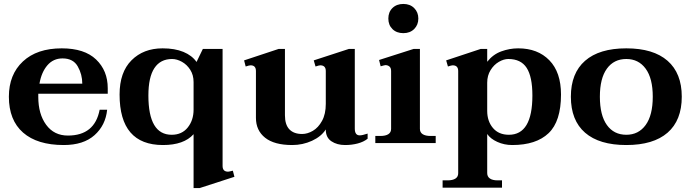

<svg xmlns="http://www.w3.org/2000/svg" viewBox="-20 -725 3500 973"><path d="M174 -250V-234Q174 -147 214 -92.5Q254 -38 324 -38Q460 -38 485 -169H523Q515 -90 459 -40Q403 10 303 10Q169 10 97 -53Q25 -116 25 -235Q25 -347 96 -413.5Q167 -480 293 -480Q408 -480 467 -423.5Q526 -367 526 -278V-250ZM180 -301H397Q397 -348 374 -388.5Q351 -429 297 -429Q250 -429 220 -394Q190 -359 180 -301Z M961 -45Q912 10 806 10Q586 10 586 -246Q586 -359 646.5 -419.5Q707 -480 804 -480Q866 -480 909.5 -462Q953 -444 976 -411L1008 -477H1108V116Q1108 145 1136 145Q1140 145 1160 140L1168 171L992 228H961ZM961 -169V-309Q961 -345 944 -371.5Q927 -398 901.5 -412Q876 -426 852 -426Q793 -426 762.5 -380Q732 -334 732 -241Q732 -42 850 -42Q902 -42 931.5 -79Q961 -116 961 -169Z M1843 -48V-22Q1823 -6 1793 2Q1763 10 1729 10Q1688 10 1659.5 -9Q1631 -28 1631 -68V-69Q1608 -33 1561 -11.5Q1514 10 1461 10Q1370 10 1323.5 -27Q1277 -64 1277 -128V-365Q1277 -394 1250 -394Q1243 -394 1225 -388L1217 -419L1392 -477H1424V-141Q1424 -93 1446.5 -69.5Q1469 -46 1511 -46Q1538 -46 1565.5 -62Q1593 -78 1612 -112.5Q1631 -147 1631 -199V-365Q1631 -394 1603 -394Q1597 -394 1579 -388L1570 -419L1748 -477H1778V-73Q1778 -39 1803 -39Q1816 -39 1843 -48Z M1948 -631Q1948 -664 1969 -684.5Q1990 -705 2024 -705Q2058 -705 2079 -684Q2100 -663 2100 -631Q2100 -599 2079 -578Q2058 -557 2024 -557Q1990 -557 1969 -577.5Q1948 -598 1948 -631ZM1882 -36H1908Q1934 -36 1948 -45Q1962 -54 1962 -72V-365Q1962 -381 1953.5 -388Q1945 -395 1933 -395Q1930 -395 1923.5 -393Q1917 -391 1909 -389L1901 -421L2076 -477H2108V-72Q2108 -54 2122 -45Q2136 -36 2162 -36H2188V0H1882Z M2223 189H2248Q2274 189 2288 180Q2302 171 2302 153V-365Q2302 -394 2274 -394Q2268 -394 2250 -388L2241 -419L2416 -477H2449V-412Q2478 -449 2520 -464.5Q2562 -480 2606 -480Q2705 -480 2764 -419.5Q2823 -359 2823 -246Q2823 -110 2760 -50Q2697 10 2576 10Q2535 10 2500 -6Q2465 -22 2449 -46V152Q2449 170 2462.5 179.5Q2476 189 2502 189H2524V226H2223ZM2678 -241Q2678 -336 2649 -381Q2620 -426 2556 -426Q2533 -426 2508 -411.5Q2483 -397 2466 -369.5Q2449 -342 2449 -306V-163Q2449 -111 2478 -76.5Q2507 -42 2559 -42Q2678 -42 2678 -241Z M2873 -235Q2873 -354 2945 -417Q3017 -480 3154 -480Q3291 -480 3363 -417Q3435 -354 3435 -235Q3435 -115 3363 -52.5Q3291 10 3154 10Q3017 10 2945 -52.5Q2873 -115 2873 -235ZM3288 -235Q3288 -328 3252 -377Q3216 -426 3154 -426Q3091 -426 3055.5 -377Q3020 -328 3020 -235Q3020 -141 3055.5 -91.5Q3091 -42 3154 -42Q3216 -42 3252 -91.5Q3288 -141 3288 -235Z"/></svg>

Font: Taviraj SemiBold
Style: Regular
Weight: 600
Designer: Katatrad Team
Foundry: CadsonDemak
Version: Version 1.001